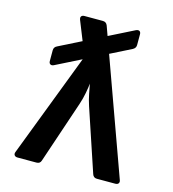

<svg xmlns="http://www.w3.org/2000/svg" viewBox="-109 -821 818 910"><g transform="rotate(15 300.0 -365.5)"><path d="M114 -467.4Q104 -462.4 97 -466.4Q90 -470.4 90 -481.4V-534Q90 -550 105 -557L446 -728Q457 -733 463.5 -729Q470 -725 470 -714V-661.4Q470 -646.4 455 -638.4ZM60.4 0Q49.8 0 45.1 -6.5Q40.4 -13 44.4 -23L243.5 -543.3L177.9 -707Q173.9 -718 178.4 -724Q182.9 -730 193.9 -730H283.6Q300.6 -730 306.6 -714L556.2 -23Q560.2 -13 555.7 -6.5Q551.2 0 540.2 0H449.9Q432.9 0 427.5 -16.6L325.3 -321.9Q315.9 -349.9 310.1 -379.5Q304.4 -409.1 301.2 -427.1Q299.4 -409.1 294 -379.8Q288.5 -350.5 278.9 -321.9L175.8 -16Q171 0 153.4 0Z"/></g></svg>

Font: Pitagon Sans Mono
Style: Regular
Weight: 400
Monospace: yes
Designer: Travis Tran
Foundry: Pitagon
Version: Version 1.001;gftools[0.9.26]